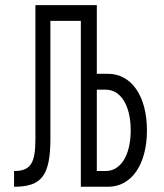

<svg xmlns="http://www.w3.org/2000/svg" viewBox="-20 -713 626 733"><path d="M33.7 0C139.6 0 172.4 -43 172.4 -185.1V-633.3H288.6V0H392.6C482.4 0 541 -85.4 541 -215.3C541 -345.2 482.4 -431.2 392.6 -431.2H349.6V-693.4H115.2V-181.6C115.2 -88.9 96.2 -60.1 33.7 -60.1ZM349.6 -60.1V-370.6H383.8C441.4 -370.6 479 -309.6 479 -215.3C479 -121.6 441.4 -60.1 383.8 -60.1Z"/></svg>

Font: Cascadia Code Light
Style: Regular
Weight: 300
Monospace: yes
Designer: Aaron Bell
Foundry: Saja Typeworks
Version: Version 2404.023